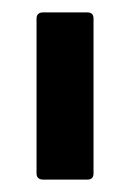

<svg xmlns="http://www.w3.org/2000/svg" viewBox="-20 -703 211 310"><path d="M50 -413Q39 -413 39 -423V-673Q39 -683 50 -683H121Q131 -683 131 -673V-423Q131 -413 121 -413Z"/></svg>

Font: Sofia Sans Condensed SemiBold
Style: Regular
Weight: 600
Designer: Botio Nikoltchev, Ani Petrova
Foundry: lettersoup
Version: Version 4.101